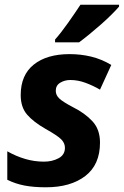

<svg xmlns="http://www.w3.org/2000/svg" viewBox="-20 -786 526 816"><path d="M175 10Q123 10 84 2.5Q45 -5 11 -22V-143Q48 -122 87 -110.5Q126 -99 167 -99Q202 -99 229 -113.5Q256 -128 256 -158Q256 -178 240 -194Q224 -210 174 -238Q123 -267 95.5 -298.5Q68 -330 68 -382Q68 -467 123.5 -511.5Q179 -556 276 -556Q323 -556 367 -545.5Q411 -535 453 -510L405 -405Q376 -422 343.5 -434Q311 -446 279 -446Q255 -446 236 -434.5Q217 -423 217 -400Q217 -381 233 -366.5Q249 -352 291 -330Q341 -305 373 -270.5Q405 -236 405 -180Q405 -86 342.5 -38Q280 10 175 10ZM214 -606V-618Q239 -646 269 -688.5Q299 -731 322 -766H486V-758Q475 -745 454.5 -724.5Q434 -704 409 -682Q384 -660 359.5 -640Q335 -620 316 -606Z"/></svg>

Font: Noto IKEA Latin
Style: Bold Italic
Weight: 700
Italic angle: -12°
Designer: Monotype Design Team
Foundry: Monotype Imaging Inc.
Version: Version 1.0